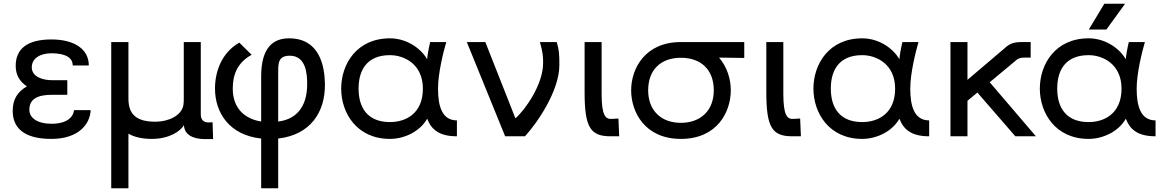

<svg xmlns="http://www.w3.org/2000/svg" viewBox="-20 -729 6235 1027"><path d="M255 14C400 14 462 -65 465 -140H376C372 -101 336 -67 255 -67C182 -67 137 -97 137 -142C137 -200 181 -222 259 -222H340V-300H259C208 -300 150 -318 150 -369C150 -419 198 -444 255 -444C331 -444 369 -420 369 -379H455C455 -466 378 -518 255 -518C121 -518 64 -464 64 -377C64 -327 86 -292 124 -267C72 -237 48 -196 48 -136C48 -53 98 14 255 14Z M793 14C888 14 948 -30 963 -59L966 -45C971 -21 993 15 1080 15H1120L1117 -75L1097 -74C1070 -73 1054 -88 1054 -116V-504H963V-202C963 -191 963 -178 961 -167C950 -107 876 -78 812 -78C718 -78 667 -110 667 -201V-504H575V278H667V-14C700 5 742 14 793 14Z M1377 12V278H1468V12C1638 -7 1721 -127 1718 -282C1716 -381 1687 -524 1526 -524C1440 -524 1377 -473 1377 -321V-79C1284 -94 1225 -154 1225 -255C1225 -324 1246 -392 1326 -436L1260 -501C1162 -445 1130 -341 1130 -255C1130 -126 1207 -6 1377 12ZM1468 -79V-345C1468 -395 1471 -431 1530 -431C1619 -431 1623 -329 1623 -279C1623 -153 1561 -90 1468 -79Z M2066 14C2142 14 2226 -25 2265 -94C2287 -37 2328 0 2424 0V-85C2342 -85 2323 -166 2323 -255C2323 -338 2352 -453 2367 -504H2281C2273 -472 2265 -425 2265 -412C2228 -475 2151 -524 2066 -524C1888 -524 1805 -386 1805 -255C1805 -125 1888 14 2066 14ZM1898 -255C1898 -365 1952 -434 2066 -434C2142 -434 2242 -386 2242 -255C2242 -123 2152 -76 2066 -76C1952 -76 1898 -146 1898 -255Z M2682 0H2788C2852 -69 2972 -242 2972 -381C2972 -439 2971 -459 2958 -504H2868C2885 -445 2885 -422 2885 -391C2885 -276 2788 -140 2737 -96L2576 -504H2477Z M3247 0H3292L3288 -95L3251 -93C3218 -91 3198 -113 3198 -228V-504H3107V-235C3107 -44 3140 0 3247 0Z M3622 14C3816 14 3889 -130 3889 -246C3889 -305 3870 -370 3826 -421L3961 -419V-504H3622C3429 -504 3356 -361 3356 -246C3356 -130 3429 14 3622 14ZM3447 -246C3447 -356 3515 -420 3622 -420C3730 -420 3798 -356 3798 -246C3798 -137 3727 -72 3622 -72C3517 -72 3447 -137 3447 -246Z M4219 0H4264L4260 -95L4223 -93C4190 -91 4170 -113 4170 -228V-504H4079V-235C4079 -44 4112 0 4219 0Z M4592 14C4668 14 4752 -25 4791 -94C4813 -37 4854 0 4950 0V-85C4868 -85 4849 -166 4849 -255C4849 -338 4878 -453 4893 -504H4807C4799 -472 4791 -425 4791 -412C4754 -475 4677 -524 4592 -524C4414 -524 4331 -386 4331 -255C4331 -125 4414 14 4592 14ZM4424 -255C4424 -365 4478 -434 4592 -434C4668 -434 4768 -386 4768 -255C4768 -123 4678 -76 4592 -76C4478 -76 4424 -146 4424 -255Z M5064 0H5155V-190L5208 -234L5411 0H5521L5274 -289L5418 -409C5423 -414 5438 -421 5456 -421H5493V-504H5443C5399 -504 5378 -493 5356 -473L5155 -302V-504H5064Z M5803 14C5879 14 5963 -25 6002 -94C6024 -37 6065 0 6161 0V-85C6079 -85 6060 -166 6060 -255C6060 -338 6089 -453 6104 -504H6018C6010 -472 6002 -425 6002 -412C5965 -475 5888 -524 5803 -524C5625 -524 5542 -386 5542 -255C5542 -125 5625 14 5803 14ZM5635 -255C5635 -365 5689 -434 5803 -434C5879 -434 5979 -386 5979 -255C5979 -123 5889 -76 5803 -76C5689 -76 5635 -146 5635 -255ZM5804 -571H5898L5998 -709H5887Z"/></svg>

Font: Hibana 45 SubMedium
Style: Regular
Weight: 500
Width: 6
Designer: pygmalion
Foundry: ybstudio
Version: Version 2021.007;FEAKit 1.0